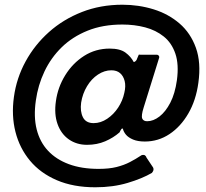

<svg xmlns="http://www.w3.org/2000/svg" viewBox="-20 -681 874 814"><path d="M624 52Q583 76 521 94.5Q459 113 384 113Q291 113 221 83Q151 53 107 0Q63 -53 45.5 -122Q28 -191 39 -270Q50 -350 88.5 -420.5Q127 -491 187.5 -545Q248 -599 327 -630Q406 -661 499 -661Q568 -661 631 -641.5Q694 -622 741 -581.5Q788 -541 810.5 -478.5Q833 -416 821 -330Q811 -256 778.5 -200Q746 -144 698.5 -112.5Q651 -81 594 -81Q564 -81 544 -89.5Q524 -98 514 -110Q504 -122 501 -135Q498 -138 494.5 -133.5Q491 -129 487 -120Q461 -97 426 -82Q391 -67 349 -67Q305 -67 272 -90Q239 -113 224 -155Q209 -197 217 -252Q225 -311 256.5 -362Q288 -413 336.5 -444Q385 -475 445 -475Q489 -475 512 -458Q535 -441 547 -418Q551 -418 555.5 -422.5Q560 -427 561 -432L567 -446Q568 -450 569.5 -449.5Q571 -449 575 -449H645Q650 -449 653 -445Q656 -441 655 -437L589 -225Q578 -190 583 -178.5Q588 -167 604 -167Q630 -167 656 -187Q682 -207 702 -245.5Q722 -284 730 -341Q739 -408 723.5 -453.5Q708 -499 674.5 -526Q641 -553 595.5 -565Q550 -577 499 -577Q416 -577 351.5 -551Q287 -525 241.5 -480.5Q196 -436 168.5 -378Q141 -320 132 -255Q122 -186 135.5 -132.5Q149 -79 183.5 -42Q218 -5 272 15Q326 35 398 35Q443 35 474.5 27Q506 19 531 6Q556 -7 580 -23Q590 -26 595 -22Q600 -18 601 -13L629 29Q632 35 630.5 40.5Q629 46 624 52ZM324 -246Q319 -209 331.5 -184Q344 -159 377 -159Q407 -159 434.5 -177.5Q462 -196 481 -225Q500 -254 507 -287Q514 -316 508.5 -337.5Q503 -359 489 -371Q475 -383 452 -383Q423 -383 395.5 -365Q368 -347 349 -315.5Q330 -284 324 -246Z"/></svg>

Font: Libre Franklin
Style: Bold Italic
Weight: 700
Italic angle: -8°
Designer: Pablo Impallari, Rodrigo Fuenzalida, Nhung Nguyen
Foundry: Impallari Type
Version: Version 3.000